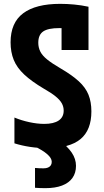

<svg xmlns="http://www.w3.org/2000/svg" viewBox="-20 -760 540 998"><path d="M224 10Q179 10 136 3.5Q93 -3 55 -15V-149Q91 -134 132.5 -125Q174 -116 210 -116Q259 -116 285 -133.5Q311 -151 311 -185Q311 -205 301.5 -222.5Q292 -240 269.5 -258.5Q247 -277 208 -299Q144 -337 106 -372.5Q68 -408 51.5 -448.5Q35 -489 35 -540Q35 -642 100.5 -691Q166 -740 293 -740Q328 -740 365.5 -736.5Q403 -733 440 -725V-500H300V-671L349 -610Q334 -612 318 -613Q302 -614 289 -614Q230 -614 204.5 -596.5Q179 -579 179 -538Q179 -513 189.5 -492Q200 -471 225.5 -450.5Q251 -430 294 -405Q354 -370 389.5 -337.5Q425 -305 440 -267.5Q455 -230 455 -181Q455 -84 398.5 -37Q342 10 224 10ZM216 218Q201 218 187.5 217.5Q174 217 162 216V113Q173 114 184 114.5Q195 115 206 115Q220 115 229.5 111Q239 107 244 99.5Q249 92 249 81Q249 62 225.5 41.5Q202 21 158 0L286 -33Q331 1 353 33.5Q375 66 375 102Q375 139 356.5 165Q338 191 302.5 204.5Q267 218 216 218Z"/></svg>

Font: M PLUS Code Latin
Style: Bold
Weight: 700
Designer: Coji Morishita
Foundry: UNDERFOREST DESIGN
Version: Version 1.002; ttfautohint (v1.8.3)